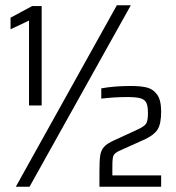

<svg xmlns="http://www.w3.org/2000/svg" viewBox="-20 -708 666 728"><path d="M90 -308V-630L20 -597V-641L102 -685H138V-308ZM40 0 423 -688H476L92 0ZM413 -176 502 -217Q528 -229 534.5 -240Q541 -251 541 -280Q541 -307 534.5 -319Q528 -331 512 -335.5Q496 -340 463 -340Q413 -340 364 -334V-373Q414 -382 476 -382Q514 -382 537.5 -376Q561 -370 576 -349Q591 -328 591 -285Q591 -238 577.5 -217Q564 -196 530 -180L430 -135Q414 -127 410 -117.5Q406 -108 406 -77V-43H591V0H357V-57Q357 -99 360 -118.5Q363 -138 374.5 -151Q386 -164 413 -176Z"/></svg>

Font: Saira Semi Condensed Light
Style: Regular
Weight: 300
Width: 4
Designer: Hector Gatti with collaboration of the Omnibus-Type team
Foundry: Omnibus-Type
Version: Version 1.001; ttfautohint (v1.8)